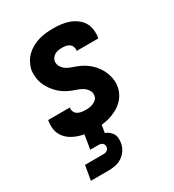

<svg xmlns="http://www.w3.org/2000/svg" viewBox="-181 -630 862 952"><g transform="rotate(-30 250.0 -154.0)"><path d="M202 8Q178 8 155 5.5Q132 3 111 -4Q90 -11 71.5 -23Q53 -35 40 -53Q27 -71 23 -93.5Q19 -116 23 -140L24 -147H148V-145Q146 -133 151 -122.5Q156 -112 165.5 -106.5Q175 -101 187 -99Q199 -97 211 -97Q222 -97 232.5 -98.5Q243 -100 254 -104.5Q265 -109 273.5 -117.5Q282 -126 283 -137Q286 -153 278 -166.5Q270 -180 257.5 -189Q245 -198 230.5 -203Q216 -208 201.5 -213.5Q187 -219 173.5 -226Q160 -233 148 -242Q136 -251 125.5 -262Q115 -273 106.5 -285Q98 -297 91 -310.5Q84 -324 80 -339Q76 -354 75 -370Q74 -386 76 -402Q80 -422 90 -441.5Q100 -461 115.5 -476Q131 -491 150 -501.5Q169 -512 189.5 -518Q210 -524 230.5 -526Q251 -528 271 -528Q294 -528 316.5 -525.5Q339 -523 360 -515.5Q381 -508 398.5 -495.5Q416 -483 427.5 -465.5Q439 -448 442.5 -425.5Q446 -403 443 -380L441 -373H317L318 -375Q320 -386 316 -396.5Q312 -407 303.5 -413Q295 -419 284.5 -421Q274 -423 263 -423Q253 -423 242.5 -421.5Q232 -420 223 -415.5Q214 -411 207 -402.5Q200 -394 198 -384Q196 -368 203.5 -354Q211 -340 223.5 -331Q236 -322 250.5 -317Q265 -312 279.5 -306.5Q294 -301 307.5 -294Q321 -287 333 -278Q345 -269 355.5 -258.5Q366 -248 375 -235.5Q384 -223 390.5 -209.5Q397 -196 401 -181.5Q405 -167 406.5 -151Q408 -135 405 -119Q402 -98 391 -78Q380 -58 363.5 -43Q347 -28 327 -18Q307 -8 286 -2Q265 4 244 6Q223 8 202 8ZM57 220 71 137H171Q177 137 182.5 136.5Q188 136 193.5 133.5Q199 131 203 126Q207 121 208 115Q209 109 207.5 103Q206 97 202 93Q198 89 192 87Q186 85 180 85H131L161 -97H259L235 49Q247 54 257 61.5Q267 69 273.5 80Q280 91 281 104.5Q282 118 280 131Q277 151 265.5 169.5Q254 188 236 200Q218 212 197.5 216Q177 220 157 220Z"/></g></svg>

Font: Iosevka Term Curly XBd Obl
Style: Regular
Weight: 800
Italic angle: -9°
Designer: Belleve Invis
Foundry: Belleve Invis
Version: Version 32.3.0